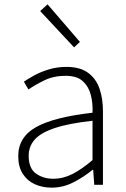

<svg xmlns="http://www.w3.org/2000/svg" viewBox="-20 -851 582 884"><path d="M218 13Q176 13 141 -2.5Q106 -18 85 -50.5Q64 -83 64 -132Q64 -220 146.5 -266Q229 -312 406 -332Q408 -374 398.5 -412.5Q389 -451 362 -476.5Q335 -502 282 -502Q227 -502 183 -480.5Q139 -459 111 -439L90 -475Q109 -488 138 -504Q167 -520 205 -531.5Q243 -543 286 -543Q349 -543 386 -515.5Q423 -488 438.5 -442Q454 -396 454 -340V0H414L409 -69H406Q366 -36 318 -11.5Q270 13 218 13ZM225 -28Q271 -28 314 -50Q357 -72 406 -114V-295Q297 -283 232.5 -261.5Q168 -240 140 -208.5Q112 -177 112 -134Q112 -76 145.5 -52Q179 -28 225 -28ZM321 -633 165 -800 199 -831 348 -658Z"/></svg>

Font: Noto Sans JP ExtraLight
Style: Regular
Weight: 250
Designer: Ryoko NISHIZUKA  (kana, bopomofo & ideographs); Paul D. Hunt (Latin, Greek & Cyrillic); Sandoll Communications , Soo-you
Foundry: Adobe
Version: Version 2.004-H2;hotconv 1.0.118;makeotfexe 2.5.65603